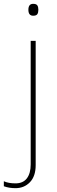

<svg xmlns="http://www.w3.org/2000/svg" viewBox="-70 -741 297 1001"><path d="M103 -721Q119 -721 124.5 -713Q130 -705 130 -690Q130 -675 124.5 -667Q119 -659 103 -659Q78 -659 78 -690Q78 -721 103 -721ZM-50 230V204Q-26 215 11 215Q50 215 70 189Q90 163 90 116V-528H116V120Q116 178 86 209Q56 240 11 240Q-23 240 -50 230Z"/></svg>

Font: Noto Sans UI Thin
Style: Regular
Weight: 250
Designer: Monotype Design Team
Foundry: Monotype Imaging Inc.
Version: Version 1.001